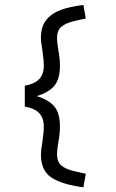

<svg xmlns="http://www.w3.org/2000/svg" viewBox="-20 -708 478 790"><path d="M148.4 -72.3Q148.4 -88.9 154.3 -124Q160.2 -163.1 160.2 -187.5Q160.2 -222.7 141.1 -242.7Q122.1 -262.7 82 -269.5V-355.5Q122.1 -362.3 141.1 -382.3Q160.2 -402.3 160.2 -437.5Q160.2 -461.9 154.3 -501Q152.3 -513.7 150.4 -527.3Q148.4 -541 148.4 -552.7Q148.4 -598.6 170.4 -626Q192.4 -653.3 229.5 -667Q266.6 -680.7 323.2 -687.5L333 -631.8Q287.1 -623 262.2 -614.3Q237.3 -605.5 226.1 -591.3Q214.8 -577.1 214.8 -552.7Q214.8 -540 216.3 -528.3Q217.8 -516.6 219.7 -503.9Q226.6 -467.8 226.6 -437.5Q226.6 -381.8 203.1 -354.5Q179.7 -327.1 130.9 -312.5Q179.7 -297.9 203.1 -270.5Q226.6 -243.2 226.6 -187.5Q226.6 -157.2 219.7 -121.1Q217.8 -108.4 216.3 -96.7Q214.8 -85 214.8 -72.3Q214.8 -47.9 226.1 -33.7Q237.3 -19.5 262.2 -10.7Q287.1 -2 333 6.8L323.2 62.5Q237.3 51.8 192.9 23.4Q148.4 -4.9 148.4 -72.3Z"/></svg>

Font: Sudo Var
Style: Regular
Weight: 400
Monospace: yes
Designer: Jens Kutilek
Foundry: Jens Kutilek
Version: Version 0.065;FEAKit 1.0